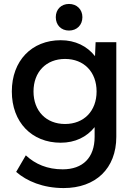

<svg xmlns="http://www.w3.org/2000/svg" viewBox="-20 -714 680 974"><path d="M303 240C465 240 570 141 570 -20V-500H465L462 -429C422 -480 362 -510 288 -510C141 -510 40 -406 40 -250C40 -94 141 10 288 10C361 10 420 -19 460 -69V-20C460 86 400 145 298 145C221 145 159 119 111 74L62 158C116 205 198 240 303 240ZM310 -85C214 -85 150 -151 150 -250C150 -349 214 -415 310 -415C406 -415 470 -349 470 -250C470 -151 406 -85 310 -85ZM330 -694C290 -694 263 -666 263 -627C263 -587 290 -559 330 -559C370 -559 398 -587 398 -627C398 -666 370 -694 330 -694Z"/></svg>

Font: Gully Medium
Style: Regular
Weight: 500
Designer: jaikishan Patel
Foundry: MagicType
Version: Version 1.000;Glyphs 3.2 (3242)